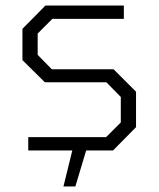

<svg xmlns="http://www.w3.org/2000/svg" viewBox="-20 -543 574 693"><path d="M209 130 241 0H82V-48H363L416 -101V-193L364 -246H142L61 -326V-439L144 -523H427V-475H169L116 -422V-345L167 -293H390L471 -212V-84L388 0H291L252 130Z"/></svg>

Font: Tomorrow Light
Style: Regular
Weight: 300
Designer: Tony de Marco, Monica Rizzolli
Foundry: Just in Type
Version: Version 2.002